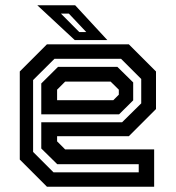

<svg xmlns="http://www.w3.org/2000/svg" viewBox="-20 -708 666 728"><path d="M468.5 -540 571.5 -437V-294.5L468.5 -191.5H196.5V-172L227 -141.5H564.5V0H158L55 -103V-437L158 -540ZM425 -454.5 485 -395.5V-327.5L431.5 -274.5H136.5V-391.5L200 -454.5ZM439 -485H186.5L105.5 -404.5V-132L183 -54.5H506V-85.5H197L136.5 -145V-244.5H443L515.5 -316V-408.5ZM399.5 -398.5H227L196.5 -368V-328H409.5L430.5 -349V-368ZM387 -556H263.5L121.5 -688H265ZM307 -586.5 241 -656.5H211L280.5 -586.5Z"/></svg>

Font: Tourney Thin SemiBold
Style: Regular
Weight: 600
Version: Version 1.015